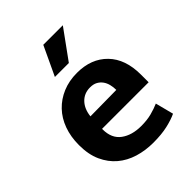

<svg xmlns="http://www.w3.org/2000/svg" viewBox="-203 -805 924 924"><g transform="rotate(-45 259.5 -343.0)"><path d="M485 -211H168V-207Q168 -146 208 -116.5Q248 -87 311 -87Q351 -87 381.5 -95Q412 -103 437 -114L461 -21Q434 -8 393 1.5Q352 11 296 11Q242 11 194.5 -3.5Q147 -18 111.5 -48Q76 -78 55 -124Q34 -170 34 -234Q34 -291 51 -337.5Q68 -384 99.5 -417Q131 -450 175 -468.5Q219 -487 273 -487Q370 -487 427.5 -428Q485 -369 485 -263ZM349 -295Q349 -314 344.5 -332Q340 -350 330 -363.5Q320 -377 305 -385Q290 -393 268 -393Q228 -393 202 -366Q176 -339 171 -293ZM279 -548H184L254 -697H387Z"/></g></svg>

Font: Mukta Vaani
Style: Bold
Weight: 700
Designer: Noopur Datye, Girish Dalvi, Yashodeep Gholap, Pallavi Karambelkar
Foundry: Ek Type
Version: Version 2.538;PS 1.000;hotconv 16.6.51;makeotf.lib2.5.65220;